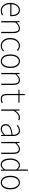

<svg xmlns="http://www.w3.org/2000/svg" viewBox="2322 -3126 817 5502"><g transform="rotate(90 2731.0 -375.5)"><path d="M281.2 11.7Q187.5 11.7 125.5 -62.5Q63.5 -136.7 63.5 -261.7Q63.5 -385.7 123.5 -461.9Q183.6 -538.1 267.6 -538.1Q351.6 -538.1 398.4 -475.6Q445.3 -413.1 445.3 -296.9Q445.3 -273.4 443.4 -260.7H100.6Q100.6 -154.3 150.4 -86.9Q200.2 -19.5 284.2 -19.5Q353.5 -19.5 407.2 -56.6L422.9 -27.3Q398.4 -14.6 384.8 -8.3Q371.1 -2 342.3 4.9Q313.5 11.7 281.2 11.7ZM100.6 -293.9H410.2Q410.2 -398.4 372.1 -452.1Q334 -505.9 267.6 -505.9Q203.1 -505.9 155.3 -448.2Q107.4 -390.6 100.6 -293.9Z M585.9 0V-526.4H616.2L620.1 -444.3H624Q709 -538.1 788.1 -538.1Q862.3 -538.1 896 -489.7Q929.7 -441.4 929.7 -338.9V0H893.6V-334Q893.6 -423.8 869.1 -464.8Q844.7 -505.9 785.2 -505.9Q708 -505.9 622.1 -402.3V0Z M1294.9 12.7Q1196.3 12.7 1132.8 -61Q1069.3 -134.8 1069.3 -261.7Q1069.3 -388.7 1134.8 -463.9Q1200.2 -539.1 1294.9 -539.1Q1372.1 -539.1 1440.4 -472.7L1417 -448.2Q1360.4 -506.8 1295.9 -506.8Q1215.8 -506.8 1161.6 -437.5Q1107.4 -368.2 1107.4 -261.7Q1107.4 -153.3 1158.7 -86.4Q1210 -19.5 1295.9 -19.5Q1371.1 -19.5 1431.6 -82L1452.1 -56.6Q1378.9 12.7 1294.9 12.7Z M1540 -261.7Q1540 -394.5 1595.2 -466.3Q1650.4 -538.1 1734.4 -538.1Q1818.4 -538.1 1873.5 -466.3Q1928.7 -394.5 1928.7 -261.7Q1928.7 -129.9 1873.5 -59.1Q1818.4 11.7 1734.4 11.7Q1650.4 11.7 1595.2 -59.1Q1540 -129.9 1540 -261.7ZM1622.6 -84.5Q1667 -19.5 1734.4 -19.5Q1801.8 -19.5 1846.2 -84.5Q1890.6 -149.4 1890.6 -261.7Q1890.6 -374 1846.2 -439.9Q1801.8 -505.9 1734.4 -505.9Q1667 -505.9 1622.6 -439.9Q1578.1 -374 1578.1 -261.7Q1578.1 -149.4 1622.6 -84.5Z M2070.3 0V-526.4H2100.6L2104.5 -444.3H2108.4Q2193.4 -538.1 2272.5 -538.1Q2346.7 -538.1 2380.4 -489.7Q2414.1 -441.4 2414.1 -338.9V0H2377.9V-334Q2377.9 -423.8 2353.5 -464.8Q2329.1 -505.9 2269.5 -505.9Q2192.4 -505.9 2106.4 -402.3V0Z M2822.3 11.7Q2738.3 11.7 2705.6 -34.2Q2672.9 -80.1 2672.9 -169.9V-494.1H2548.8V-522.5L2672.9 -526.4L2676.8 -679.7H2707V-526.4H2922.9V-494.1H2707V-165Q2707 -93.8 2732.4 -56.6Q2757.8 -19.5 2824.2 -19.5Q2875 -19.5 2926.8 -45.9L2937.5 -16.6Q2880.9 11.7 2822.3 11.7Z M3118.2 0V-526.4H3148.4L3152.3 -406.2H3154.3Q3235.4 -538.1 3346.7 -538.1Q3389.6 -538.1 3430.7 -519.5L3418 -488.3Q3383.8 -503.9 3344.7 -503.9Q3291 -503.9 3245.1 -468.8Q3199.2 -433.6 3154.3 -353.5V0Z M3678.7 12.7Q3616.2 12.7 3576.7 -22.9Q3537.1 -58.6 3537.1 -128.9Q3537.1 -214.8 3609.9 -261.2Q3682.6 -307.6 3842.8 -328.1Q3843.8 -376 3835 -413.6Q3826.2 -451.2 3797.4 -479Q3768.6 -506.8 3721.7 -506.8Q3644.5 -506.8 3581.1 -443.4L3561.5 -470.7Q3637.7 -539.1 3724.6 -539.1Q3803.7 -539.1 3840.8 -483.9Q3877.9 -428.7 3877.9 -340.8V0H3847.7L3842.8 -70.3H3840.8Q3759.8 12.7 3678.7 12.7ZM3681.6 -19.5Q3755.9 -19.5 3842.8 -109.4V-297.9Q3696.3 -278.3 3635.3 -238.8Q3574.2 -199.2 3574.2 -130.9Q3574.2 -73.2 3604 -46.4Q3633.8 -19.5 3681.6 -19.5Z M4047.9 0V-526.4H4078.1L4082 -444.3H4085.9Q4170.9 -538.1 4250 -538.1Q4324.2 -538.1 4357.9 -489.7Q4391.6 -441.4 4391.6 -338.9V0H4355.5V-334Q4355.5 -423.8 4331.1 -464.8Q4306.6 -505.9 4247.1 -505.9Q4169.9 -505.9 4084 -402.3V0Z M4700.2 13.7Q4617.2 13.7 4569.3 -58.1Q4521.5 -129.9 4521.5 -261.7Q4521.5 -384.8 4578.1 -461.4Q4634.8 -538.1 4717.8 -538.1Q4752.9 -538.1 4780.3 -522.9Q4807.6 -507.8 4839.8 -471.7L4837.9 -572.3V-763.7H4874V0H4841.8L4837.9 -70.3H4835.9Q4778.3 13.7 4700.2 13.7ZM4702.1 -19.5Q4773.4 -19.5 4837.9 -110.4V-433.6Q4784.2 -505.9 4715.8 -505.9Q4651.4 -505.9 4605.5 -434.6Q4559.6 -363.3 4559.6 -261.7Q4559.6 -151.4 4597.2 -85.4Q4634.8 -19.5 4702.1 -19.5Z M5017.6 -261.7Q5017.6 -394.5 5072.8 -466.3Q5127.9 -538.1 5211.9 -538.1Q5295.9 -538.1 5351.1 -466.3Q5406.2 -394.5 5406.2 -261.7Q5406.2 -129.9 5351.1 -59.1Q5295.9 11.7 5211.9 11.7Q5127.9 11.7 5072.8 -59.1Q5017.6 -129.9 5017.6 -261.7ZM5100.1 -84.5Q5144.5 -19.5 5211.9 -19.5Q5279.3 -19.5 5323.7 -84.5Q5368.2 -149.4 5368.2 -261.7Q5368.2 -374 5323.7 -439.9Q5279.3 -505.9 5211.9 -505.9Q5144.5 -505.9 5100.1 -439.9Q5055.7 -374 5055.7 -261.7Q5055.7 -149.4 5100.1 -84.5Z"/></g></svg>

Font: GenEi Gothic M ExtraLight
Style: Regular
Weight: 200
Designer: o_tamon (Modified); [Source Han Sans]
Ryoko NISHIZUKA  (kana & ideographs); Paul D. Hunt (Latin, Greek & Cyrillic); Wenl
Version: Version 1.1a;Original Version 1.004